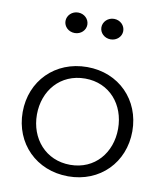

<svg xmlns="http://www.w3.org/2000/svg" viewBox="-90 -849 827 969"><g transform="rotate(10 324.0 -364.5)"><path d="M472 -723C472 -752 448 -776 416 -776C385 -776 360 -752 360 -723C360 -695 384 -671 416 -671C448 -671 472 -695 472 -723ZM288 -723C288 -752 264 -776 232 -776C201 -776 176 -752 176 -723C176 -695 200 -671 232 -671C264 -671 288 -695 288 -723ZM605 -233C605 -393 488 -513 325 -513C161 -513 43 -393 43 -233C43 -73 161 47 325 47C488 47 605 -73 605 -233ZM325 -12C199 -12 116 -110 116 -233C116 -356 198 -454 325 -454C451 -454 532 -356 532 -233C532 -110 451 -12 325 -12Z"/></g></svg>

Font: LINE Seed JP_OTF Regular
Style: Regular
Weight: 400
Designer: LY Corporation & Fontrix & Fontworks
Version: Version 1.002